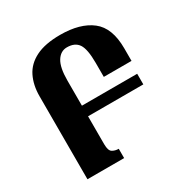

<svg xmlns="http://www.w3.org/2000/svg" viewBox="-165 -863 971 1002"><g transform="rotate(-30 320.0 -362.0)"><path d="M299 0H78V-500Q78 -567 103 -617.5Q128 -668 184 -696Q240 -724 331 -724Q451 -724 518.5 -671.5Q586 -619 586 -496V-420H419V-504Q419 -587 398 -618.5Q377 -650 329 -650Q291 -650 268 -613.5Q245 -577 245 -498V-347H578V-283H245V-115Q245 -76 261 -66Q277 -56 299 -56Z"/></g></svg>

Font: Noto Serif Armenian ExtraCondensed Black
Style: Regular
Weight: 900
Width: 2
Designer: Monotype Design Team
Foundry: Monotype Imaging Inc.
Version: Version 2.008; ttfautohint (v1.8.4.7-5d5b)